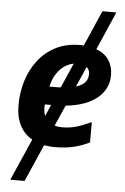

<svg xmlns="http://www.w3.org/2000/svg" viewBox="-62 -794 682 1046"><g transform="rotate(5 278.5 -271.0)"><path d="M35 208 135 -20Q92 -44 68 -89.5Q44 -135 44 -201Q44 -270 63.5 -333.5Q83 -397 121.5 -447Q160 -497 217 -526.5Q274 -556 349 -556Q354 -556 359.5 -556Q365 -556 370 -555L455 -750H531L440 -541Q486 -524 509 -489Q532 -454 532 -407Q532 -331 472 -281.5Q412 -232 300 -220L250 -107Q268 -101 289 -101Q332 -101 367 -111Q402 -121 450 -143V-32Q407 -11 363 -0.5Q319 10 260 10Q244 10 230 8.5Q216 7 202 5L113 208ZM203 -316H225Q236 -316 246 -316Q256 -316 265 -317L324 -452Q278 -443 246 -406Q214 -369 203 -316ZM347 -329Q383 -340 397.5 -358.5Q412 -377 412 -402Q412 -427 396 -440ZM194 -155 221 -217H187Q186 -211 186 -206.5Q186 -202 186 -197Q186 -174 194 -155Z"/></g></svg>

Font: Noto IKEA Latin
Style: Bold Italic
Weight: 700
Italic angle: -12°
Designer: Monotype Design Team
Foundry: Monotype Imaging Inc.
Version: Version 1.0